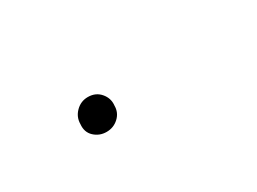

<svg xmlns="http://www.w3.org/2000/svg" viewBox="-22 -126 285 213"><g transform="rotate(-30 120.5 -19.0)"><path d="M59 -19Q59 -28 65.5 -34.5Q72 -41 81 -41Q91 -41 97 -34Q103 -27 102 -18Q102 -9 95.5 -3Q89 3 80 3Q71 3 64.5 -3Q58 -9 59 -19Z"/></g></svg>

Font: EauTest Thin
Style: Italic
Weight: 250
Italic angle: -12°
Designer: Christian Thalmann (Catharsis Fonts)
Version: Version 0.001;PS 000.001;hotconv 1.0.88;makeotf.lib2.5.64775